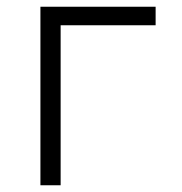

<svg xmlns="http://www.w3.org/2000/svg" viewBox="-20 -550 540 570"><path d="M100 0V-530H442V-475H160V0Z"/></svg>

Font: Iosevka Term Light
Style: Regular
Weight: 300
Monospace: yes
Designer: Belleve Invis
Foundry: Belleve Invis
Version: Version 9.0.1; ttfautohint (v1.8.3)